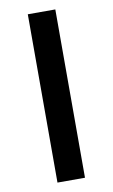

<svg xmlns="http://www.w3.org/2000/svg" viewBox="-83 -758 471 802"><g transform="rotate(-10 152.5 -357.0)"><path d="M94.2 0ZM94.2 0V-713.9H210.9V0Z"/></g></svg>

Font: Open Sans Semibold
Style: Regular
Weight: 600
Foundry: Ascender Corporation
Version: Version 1.10; ttfautohint (v1.5.65-e2d9)